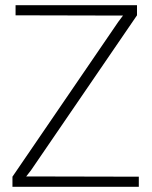

<svg xmlns="http://www.w3.org/2000/svg" viewBox="-20 -720 585 740"><path d="M40 -700V-661L454 -660L436 -636L28 -39V0H515V-39L81 -40L99 -63L508 -661V-700Z"/></svg>

Font: Advent Pro Light
Style: Regular
Weight: 300
Version: Version 3.000